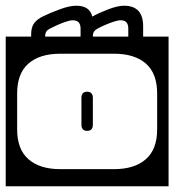

<svg xmlns="http://www.w3.org/2000/svg" viewBox="-40 -632 610 672"><path d="M461 -540V-504H550V20H-20V-504H69V-511Q69 -537.5 80 -551.5Q91 -565.5 111 -575Q134.5 -586.5 168.8 -599.2Q203 -612 227 -612Q274 -612 283 -574Q305.5 -586.5 338.5 -599.2Q371.5 -612 394 -612Q461 -612 461 -540ZM118 -506V-504H242V-532Q242 -561 215 -561Q204.5 -561 188 -555.2Q171.5 -549.5 156 -542.2Q140.5 -535 133 -531Q118 -523 118 -506ZM285 -506V-504H409V-532Q409 -561 383 -561Q372 -561 355.2 -555.2Q338.5 -549.5 323 -542.5Q307.5 -535.5 300 -531Q285 -523 285 -506ZM171 -444Q99 -444 59.5 -409.5Q20 -375 20 -305V-179Q20 -109.5 59.5 -74.8Q99 -40 171 -40H359Q431 -40 470.5 -74.8Q510 -109.5 510 -179V-305Q510 -375 470.5 -409.5Q431 -444 359 -444ZM285 -196Q285 -174 265 -174Q245 -174 245 -196V-289Q245 -311 265 -311Q285 -311 285 -289Z"/></svg>

Font: Honk Rounded
Style: Regular
Weight: 400
Designer: Noopur Datye & Yesha Goshar
Foundry: Ek Type
Version: Version 1.000